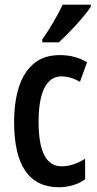

<svg xmlns="http://www.w3.org/2000/svg" viewBox="-20 -786 411 816"><path d="M231 9.8Q40 9.8 40 -267.6Q40 -353.5 60.8 -417.2Q81.5 -481 124.5 -516.4Q167.5 -551.8 233.4 -551.8Q268.6 -551.8 296.9 -543.9Q325.2 -536.1 350.1 -521.5L319.8 -438.5Q279.3 -461.4 240.7 -461.4Q193.8 -461.4 168.9 -412.4Q144 -363.3 144 -268.1Q144 -79.1 241.7 -79.1Q290.5 -79.1 341.8 -111.3V-23.9Q318.4 -6.8 288.6 1.5Q258.8 9.8 231 9.8ZM365.7 -766.1V-756.8Q352.5 -736.8 328.9 -709Q305.2 -681.2 278.6 -653.6Q252 -626 230 -606H159.7V-618.2Q187.5 -658.2 208.7 -695.1Q230 -731.9 246.6 -766.1Z"/></svg>

Font: Open Sans Condensed SemiBold
Style: Regular
Weight: 600
Width: 3
Designer: Monotype Design Team
Foundry: Monotype Imaging Inc.
Version: Version 3.000; ttfautohint (v1.8.4)